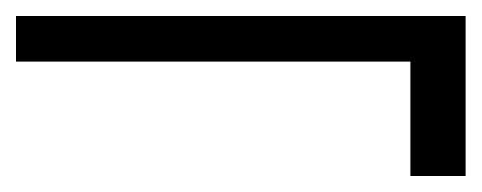

<svg xmlns="http://www.w3.org/2000/svg" viewBox="-51 -450 602 240"><path d="M462 -230V-373H-31V-430H531V-230Z"/></svg>

Font: DM Sans Light
Style: Regular
Weight: 300
Designer: Colophon Foundry, Jonny Pinhorn
Foundry: Colophon Foundry
Version: Version 4.004; ttfautohint (v1.8.4.7-5d5b)